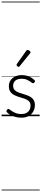

<svg xmlns="http://www.w3.org/2000/svg" viewBox="-20 -1468 521 2426"><path d="M249 19Q203 19 167 7.5Q131 -4 105 -20.5Q79 -37 67 -50Q60 -58 61.5 -65.5Q63 -73 70 -83Q78 -91 85.5 -91.5Q93 -92 101 -85Q133 -59 170 -43Q207 -27 252 -27Q287 -27 312.5 -40.5Q338 -54 352 -78Q366 -102 366 -133Q366 -169 346 -188.5Q326 -208 295 -219Q264 -230 229.5 -240Q195 -250 163.5 -265Q132 -280 112 -307Q92 -334 92 -380Q92 -420 112 -451Q132 -482 169 -500.5Q206 -519 256 -519Q293 -519 324 -509.5Q355 -500 378.5 -485Q402 -470 417 -454Q424 -446 422 -439Q420 -432 413 -424Q407 -417 398.5 -417Q390 -417 382 -423Q350 -447 321 -460Q292 -473 253 -473Q201 -473 173.5 -449Q146 -425 146 -385Q146 -350 165.5 -330Q185 -310 216.5 -298.5Q248 -287 283.5 -277Q319 -267 350 -252Q381 -237 401 -210.5Q421 -184 421 -138Q421 -100 402.5 -63.5Q384 -27 346.5 -4Q309 19 249 19ZM215 -623Q208 -623 198.5 -631Q189 -639 189 -647Q189 -649 190 -651.5Q191 -654 193 -659L312 -827Q316 -833 320 -835Q324 -837 329 -837Q336 -837 344.5 -832Q353 -827 359.5 -820.5Q366 -814 366 -807Q366 -803 364.5 -800Q363 -797 359 -793L229 -632Q222 -623 215 -623ZM0 928H481V938H0ZM0 -20H481V0H0ZM0 -505H481V-500H0ZM0 -1448H481V-1438H0Z"/></svg>

Font: Playwrite ID Guides
Style: Regular
Weight: 400
Designer: Veronika Burian, José Scaglione
Foundry: TypeTogether
Version: Version 1.003